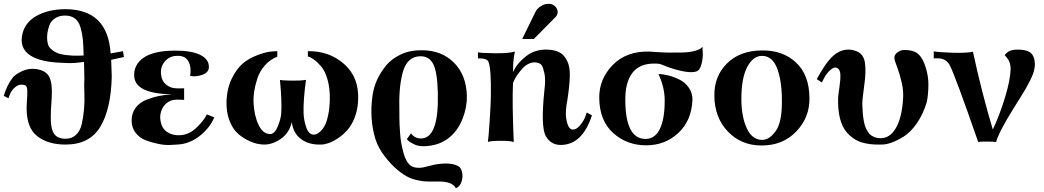

<svg xmlns="http://www.w3.org/2000/svg" viewBox="-20 -757 5568 1024"><path d="M641 -453Q595 -443 573 -438Q576 -351 576 -348Q572 -176 515 -81Q458 14 329 14Q236 14 178.5 -31Q121 -76 122 -183Q122 -198 123.5 -218.5Q125 -239 125.5 -251Q126 -263 125.5 -275.5Q125 -288 121.5 -294.5Q118 -301 112 -303Q84 -311 62.5 -293.5Q41 -276 33 -254L25 -233L0 -246Q17 -303 48 -343Q61 -360 96.5 -377Q132 -394 172 -389Q226 -381 243 -346.5Q260 -312 256 -240Q250 -164 251 -114.5Q252 -65 270.5 -41Q289 -17 330 -17Q364 -17 386 -38.5Q408 -60 416 -95Q424 -130 428 -173.5Q432 -217 430 -260Q428 -303 430 -342Q430 -354 429 -387Q428 -420 428 -427Q410 -424 381 -421.5Q352 -419 282 -423.5Q212 -428 164 -449Q85 -485 97 -563Q108 -634 172.5 -671Q237 -708 330 -708Q555 -707 570 -472L636 -484ZM426 -461Q425 -513 422 -545Q419 -577 409.5 -610Q400 -643 379.5 -658.5Q359 -674 327 -674Q295 -674 273 -659Q251 -644 243 -621Q235 -598 232.5 -578.5Q230 -559 232 -541Q234 -526 237.5 -516Q241 -506 250 -498Q259 -490 261.5 -488Q264 -486 278 -478Q295 -468 332 -463.5Q369 -459 398 -460Z M1123 -131Q1100 -77 1049.5 -35.5Q999 6 939 13Q921 14 891 16Q861 18 824.5 10.5Q788 3 756.5 -9Q725 -21 703.5 -48.5Q682 -76 682 -114Q682 -154 703.5 -182.5Q725 -211 761 -225Q797 -239 829.5 -245.5Q862 -252 898 -254Q703 -257 696 -348Q691 -409 743.5 -447.5Q796 -486 910 -487Q998 -488 1046.5 -465Q1095 -442 1094 -398Q1093 -370 1059 -358Q1025 -346 994 -352Q1002 -404 982 -434.5Q962 -465 910 -458Q874 -452 853 -421.5Q832 -391 841 -348Q849 -308 892 -291Q902 -287 919.5 -286Q937 -285 949 -286H962V-285V-284V-283V-282V-281V-280V-279V-278V-277V-276V-275V-274V-273V-271V-270V-269V-268V-267V-265V-264V-263V-261V-260V-258V-257V-255V-254V-252V-251V-249V-247V-246V-244V-243V-241V-239V-237V-236V-234V-224L950 -225Q938 -226 921 -225.5Q904 -225 893 -221Q861 -209 845.5 -178Q830 -147 836 -114Q842 -72 872 -52.5Q902 -33 942 -36Q990 -39 1029.5 -77.5Q1069 -116 1083 -147Z M1890 -223Q1888 -172 1871.5 -130Q1855 -88 1832 -62.5Q1809 -37 1781.5 -19Q1754 -1 1731.5 6.5Q1709 14 1692 14Q1629 16 1586.5 -14.5Q1544 -45 1536 -106Q1523 -48 1478.5 -17Q1434 14 1389 14Q1373 14 1351 9.5Q1329 5 1298.5 -10.5Q1268 -26 1244 -49Q1220 -72 1203.5 -115Q1187 -158 1188 -213Q1190 -285 1216.5 -338.5Q1243 -392 1275.5 -419Q1308 -446 1350.5 -462Q1393 -478 1417 -481Q1441 -484 1459 -484V-455Q1419 -439 1391.5 -407Q1364 -375 1352 -337Q1340 -299 1335.5 -268.5Q1331 -238 1332 -213Q1335 -142 1358.5 -92Q1382 -42 1421 -42Q1445 -42 1462 -84Q1479 -126 1480 -156Q1484 -217 1473 -331Q1480 -328 1530 -327Q1580 -326 1612 -331Q1597 -222 1599 -156Q1600 -116 1613.5 -77.5Q1627 -39 1653 -39Q1659 -39 1667 -41.5Q1675 -44 1688 -55.5Q1701 -67 1711.5 -86Q1722 -105 1730 -142Q1738 -179 1739 -227Q1740 -286 1727 -332Q1714 -378 1693 -402.5Q1672 -427 1654.5 -439.5Q1637 -452 1622 -456V-484Q1736 -486 1816 -415Q1896 -344 1890 -223Z M2470 -246Q2471 -184 2447 -123.5Q2423 -63 2379 -26Q2337 10 2278 19.5Q2219 29 2188 12Q2158 -2 2150 -15L2172 -46Q2190 -21 2216 -19Q2308 -9 2315 -201Q2318 -331 2299 -394Q2280 -457 2223 -457Q2187 -457 2163 -435Q2139 -413 2127.5 -369.5Q2116 -326 2112 -275.5Q2108 -225 2110 -155Q2110 -154 2110 -131.5Q2110 -109 2111 -91.5Q2112 -74 2114 -44.5Q2116 -15 2120.5 8.5Q2125 32 2131.5 57Q2138 82 2148.5 100.5Q2159 119 2173 128Q2185 136 2203.5 137.5Q2222 139 2236.5 136Q2251 133 2271 127.5Q2291 122 2298 121Q2382 106 2424 129Q2439 137 2444.5 162.5Q2450 188 2441 213.5Q2432 239 2411 247Q2405 231 2380 220Q2356 210 2309 211Q2262 212 2241 210Q2192 204 2162 190Q2132 176 2101 150Q2069 124 2033.5 79Q1998 34 1982 -16Q1949 -124 1967 -249Q1973 -291 1991 -331Q2009 -371 2039.5 -408Q2070 -445 2119.5 -467.5Q2169 -490 2230 -489Q2335 -489 2401 -423Q2467 -357 2470 -246Z M2954 -697Q2955 -689 2952 -681Q2949 -673 2945 -668.5Q2941 -664 2932.5 -655.5Q2924 -647 2921 -644L2827 -549H2765L2837 -696Q2850 -721 2885 -734Q2897 -737 2911 -736.5Q2925 -736 2938 -725.5Q2951 -715 2954 -697ZM3137 -142Q3086 16 2970 16Q2919 16 2892 -29Q2863 -77 2883 -271Q2891 -333 2883.5 -366.5Q2876 -400 2869 -409Q2862 -418 2849 -422Q2827 -428 2805.5 -419.5Q2784 -411 2768.5 -394Q2753 -377 2740.5 -359.5Q2728 -342 2722 -328L2716 -315Q2711 -212 2720 1Q2707 -6 2652 -6Q2597 -6 2582 0Q2585 -16 2591 -104Q2597 -192 2598 -246Q2600 -393 2585 -427Q2580 -446 2529 -446V-478Q2546 -474 2618 -473Q2690 -472 2726 -482Q2714 -424 2717 -372Q2733 -416 2787 -458Q2841 -500 2918 -491Q2949 -487 2969.5 -474.5Q2990 -462 3005 -432Q3020 -402 3019 -352Q3018 -302 3006 -224Q2994 -162 2999.5 -127Q3005 -92 3014.5 -78.5Q3024 -65 3036 -66Q3054 -66 3072 -87Q3090 -108 3098 -126.5Q3106 -145 3109 -157Z M3727 -508Q3726 -503 3728 -477Q3730 -451 3721.5 -416.5Q3713 -382 3694 -376Q3653 -362 3546 -398Q3537 -401 3523 -407Q3509 -413 3499.5 -415.5Q3490 -418 3476 -418Q3391 -420 3352 -367.5Q3313 -315 3315 -218Q3317 -16 3423 -16Q3473 -16 3499 -69Q3525 -122 3525 -218Q3526 -288 3492 -362Q3514 -362 3543 -355Q3572 -348 3603 -333Q3634 -318 3654 -289Q3674 -260 3673 -223Q3668 -113 3597.5 -47.5Q3527 18 3426 18Q3324 18 3251 -47Q3178 -112 3176 -232Q3174 -334 3247 -409.5Q3320 -485 3443 -482Q3444 -482 3479.5 -479.5Q3515 -477 3547 -476.5Q3579 -476 3618.5 -477Q3658 -478 3687.5 -486Q3717 -494 3727 -508Z M4297 -235Q4299 -131 4226.5 -55.5Q4154 20 4039 19Q3932 18 3861.5 -56Q3791 -130 3790 -245Q3788 -350 3857 -418.5Q3926 -487 4042 -488Q4154 -490 4225 -424Q4296 -358 4297 -235ZM4150 -204Q4152 -316 4126.5 -387.5Q4101 -459 4044 -459Q3996 -459 3964.5 -398.5Q3933 -338 3934 -223Q3935 -131 3964 -70.5Q3993 -10 4047 -11Q4084 -12 4116.5 -57Q4149 -102 4150 -204Z M4923 -213Q4903 -147 4869.5 -99Q4836 -51 4799.5 -28.5Q4763 -6 4734 4Q4705 14 4682 14Q4617 16 4573 1.5Q4529 -13 4496 -51Q4446 -110 4450 -237Q4451 -252 4457 -292.5Q4463 -333 4462 -358Q4461 -383 4449 -392Q4432 -404 4410.5 -385.5Q4389 -367 4376 -342L4363 -317L4336 -335Q4377 -410 4409 -445Q4472 -513 4548 -484Q4586 -469 4593 -422.5Q4600 -376 4589 -299Q4578 -222 4579 -198Q4582 -98 4603 -64Q4611 -50 4617.5 -42.5Q4624 -35 4639.5 -27.5Q4655 -20 4677 -20Q4726 -20 4757.5 -73Q4789 -126 4796 -225Q4800 -269 4789.5 -315Q4779 -361 4765.5 -397Q4752 -433 4751 -440Q4745 -468 4777 -484Q4788 -492 4817 -490Q4846 -488 4866 -477Q4896 -459 4914 -407Q4932 -355 4931.5 -304Q4931 -253 4923 -213Z M5499 -419Q5500 -400 5494.5 -379Q5489 -358 5475 -330Q5461 -302 5451.5 -285.5Q5442 -269 5418.5 -231.5Q5395 -194 5387 -181Q5309 -57 5292 1Q5282 -2 5244 -2Q5206 -2 5197 0Q5075 -351 5046 -408Q5042 -416 5036.5 -422Q5031 -428 5026.5 -432Q5022 -436 5015 -439Q5008 -442 5003.5 -443.5Q4999 -445 4991 -445.5Q4983 -446 4980.5 -446Q4978 -446 4969.5 -446Q4961 -446 4960 -446V-483Q4978 -479 5054 -476Q5130 -473 5169 -481Q5216 -263 5275 -66Q5313 -147 5341 -240.5Q5369 -334 5370 -389Q5370 -403 5367 -415.5Q5364 -428 5359 -436Q5354 -444 5349 -450.5Q5344 -457 5341 -460L5338 -462L5340 -465Q5342 -468 5346 -472Q5350 -476 5356 -480.5Q5362 -485 5372.5 -488Q5383 -491 5396 -492Q5444 -495 5470.5 -479.5Q5497 -464 5499 -419Z"/></svg>

Font: GFS Artemisia
Style: Bold
Weight: 700
Designer: Designed by Takis Katsoulidis.
Foundry: Designed by Takis Katsoulidis.
Version: Version 1.0